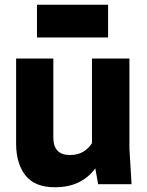

<svg xmlns="http://www.w3.org/2000/svg" viewBox="-20 -777 620 810"><path d="M212 13Q126 13 87 -37.5Q48 -88 48 -171V-530H205V-197Q205 -123 275 -123Q336 -123 368 -173V-530H526V-150L535 0H394L382 -67Q324 13 212 13ZM436 -619H136V-757H436Z"/></svg>

Font: Tanohe Sans
Style: Bold
Weight: 700
Designer: Village Type and Design LLC & Cristiano Sobral
Foundry: Cooper Hewitt Smithsonian Design Museum
Version: Version 1.00;September 29, 2021;FontCreator 13.0.0.2655 64-b